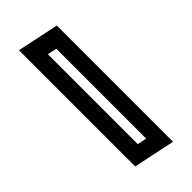

<svg xmlns="http://www.w3.org/2000/svg" viewBox="11 -214 556 556"><g transform="rotate(45 289.0 64.0)"><path d="M37.5 128 64.5 0H540.5L513.5 128ZM105 77H473L479 48.5H111Z"/></g></svg>

Font: Tourney SemiBold
Style: Italic
Weight: 600
Italic angle: -12°
Version: Version 1.015